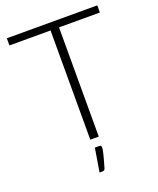

<svg xmlns="http://www.w3.org/2000/svg" viewBox="-162 -805 904 1097"><g transform="rotate(-20 289.5 -257.0)"><path d="M14.5 0ZM564.5 -707.5V-664H316V0H264.5V-664H14.5V-707.5ZM301 51.5Q308.5 51.5 310.8 55.2Q313 59 313 65Q313 70.5 311.5 79.5Q310 88.5 306.5 102.5Q303 116.5 297.8 136.2Q292.5 156 284.5 182.5Q282 189.5 277.8 192Q273.5 194.5 266 194.5H250L273.5 51.5Z"/></g></svg>

Font: Lato Light
Style: Regular
Weight: 300
Designer: Lukasz Dziedzic
Foundry: tyPoland Lukasz Dziedzic
Version: Version 2.007; 2014-02-27